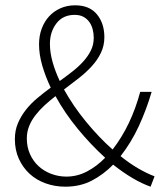

<svg xmlns="http://www.w3.org/2000/svg" viewBox="-20 -691 615 723"><path d="M226 12Q187 12 152 -0.5Q117 -13 91.5 -36.5Q66 -60 51 -93Q36 -126 36 -167Q36 -200 47.5 -227Q59 -254 77.5 -277.5Q96 -301 120.5 -321.5Q145 -342 171 -361Q151 -403 139 -444.5Q127 -486 127 -524Q127 -556 137 -583Q147 -610 165 -629.5Q183 -649 208 -660Q233 -671 263 -671Q317 -671 345 -637Q373 -603 373 -551Q373 -519 360 -492Q347 -465 325.5 -441.5Q304 -418 276.5 -396.5Q249 -375 221 -354Q256 -291 304.5 -232Q353 -173 404 -128Q439 -173 465 -227.5Q491 -282 508 -345H551Q531 -277 502.5 -215.5Q474 -154 434 -103Q469 -75 501 -56.5Q533 -38 562 -27L547 12Q482 -11 406 -71Q370 -34 326 -11Q282 12 226 12ZM168 -526Q168 -493 178 -457.5Q188 -422 205 -386Q230 -404 253 -422Q276 -440 294 -460Q312 -480 322.5 -501.5Q333 -523 333 -549Q333 -565 329 -580.5Q325 -596 316.5 -608Q308 -620 294.5 -627.5Q281 -635 261 -635Q217 -635 192.5 -603Q168 -571 168 -526ZM230 -26Q271 -26 308 -45.5Q345 -65 376 -97Q323 -145 273.5 -205Q224 -265 189 -329Q167 -312 147.5 -294Q128 -276 113 -256.5Q98 -237 89.5 -215.5Q81 -194 81 -170Q81 -137 93 -110.5Q105 -84 125 -65.5Q145 -47 172.5 -36.5Q200 -26 230 -26Z"/></svg>

Font: TypoPRO Source Sans Pro
Style: Regular
Weight: 300
Designer: Paul D. Hunt
Foundry: Adobe Systems Incorporated
Version: Version 2.020;PS 2.000;hotconv 1.0.86;makeotf.lib2.5.63406